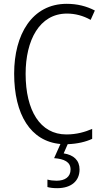

<svg xmlns="http://www.w3.org/2000/svg" viewBox="-20 -744 545 1004"><path d="M396 142C396 94 365 66 313 58L334 10C385 8 428 -2 462 -18V-70C425 -54 381 -41 327 -41C190 -41 114 -166 114 -358C114 -533 186 -673 330 -673C373 -673 415 -662 454 -640L476 -689C432 -712 383 -724 329 -724C147 -724 54 -563 54 -359C54 -145 140 -5 296 9L263 83C316 87 349 103 349 142C349 181 320 201 276 201C259 201 242 199 228 195V234C241 238 259 240 279 240C352 240 396 203 396 142Z"/></svg>

Font: Noto Sans Display SemiCondensed Light
Style: Regular
Weight: 300
Width: 4
Designer: Monotype Design Team
Foundry: Monotype Imaging Inc.
Version: Version 1.900